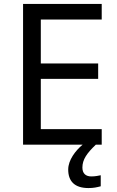

<svg xmlns="http://www.w3.org/2000/svg" viewBox="-20 -734 596 974"><path d="M398 116C398 75 421 43 466 0H496V-79H187V-334H478V-412H187V-635H496V-714H97V0H399C363 30 326 78 326 126C326 185 358 220 429 220C455 220 472 216 491 211V155C480 157 465 161 443 161C415 161 398 146 398 116Z"/></svg>

Font: Noto Sans Miao
Style: Regular
Weight: 400
Designer: Monotype Design Team
Foundry: Monotype Imaging Inc.
Version: Version 2.003